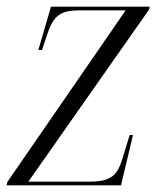

<svg xmlns="http://www.w3.org/2000/svg" viewBox="-24 -556 479 576"><path d="M-4 0H339L375 -151H365L344 -82C328 -30 311 -11 242 -11H61L423 -527L425 -536H129L91 -406H102L117 -451C136 -509 156 -525 216 -525H353L-2 -10Z"/></svg>

Font: Noto Serif Display SemiCondensed Light
Style: Italic
Weight: 300
Width: 4
Italic angle: -12°
Designer: Monotype Design Team
Foundry: Monotype Imaging Inc.
Version: Version 2.009